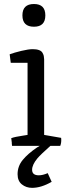

<svg xmlns="http://www.w3.org/2000/svg" viewBox="-20 -721 345 949"><path d="M147.9 -588.9Q90.8 -588.9 90.8 -645Q90.8 -701.2 147.9 -701.2Q204.1 -701.2 204.1 -645Q204.1 -588.9 147.9 -588.9ZM39.6 0 38.1 -13.7H38.6L35.6 -38.1Q46.4 -42 59.6 -44.7Q72.8 -47.4 92 -50.3Q111.3 -53.2 116.2 -54.2V-410.6H33.2L27.8 -452.6Q49.8 -460.9 85.4 -469.5Q121.1 -478 141.6 -478Q160.6 -478 172.9 -473.4Q185.1 -468.8 189.9 -460.2Q194.8 -451.7 196.3 -444.8Q197.8 -438 198.2 -428.2Q198.2 -426.8 198.2 -425.8V-54.2L282.2 -39.6Q284.7 -17.6 277.8 0H229Q179.7 43.9 164.6 62Q138.7 93.3 138.7 118.2Q138.7 145.5 171.9 145.5Q191.4 145.5 215.8 134.8L235.4 177.7Q183.6 207.5 138.7 207.5Q109.4 207.5 88.1 190.4Q66.9 173.3 66.9 140.1Q66.9 100.6 92.3 69.6Q117.7 38.6 163.1 7.8L176.3 0Z"/></svg>

Font: Fjord
Style: One
Weight: 400
Designer: Viktoriya Grabowska
Foundry: Viktoriya Grabowska
Version: Version 1.002